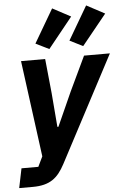

<svg xmlns="http://www.w3.org/2000/svg" viewBox="-94 -856 715 1102"><g transform="rotate(-5 264.0 -305.5)"><path d="M354 -755 249 -811 136 -618 213 -580ZM550 -755 445 -811 332 -618 408 -580ZM314 -327 226 -131H220L204 -327L184 -525H45L119 30L91 88H-6L-29 200H49C149 200 194 162 235 85L557 -525H408Z"/></g></svg>

Font: LVC Sans
Style: Bold Italic
Weight: 700
Italic angle: -11.31°
Designer: Mike Abbink, Paul van der Laan, Pieter van Rosmalen
Foundry: Bold Monday
Version: Version 3.0